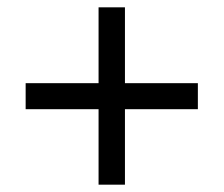

<svg xmlns="http://www.w3.org/2000/svg" viewBox="-20 -615 612 524"><path d="M321 -388H520V-317H321V-111H249V-317H50V-388H249V-595H321Z"/></svg>

Font: Noto Sans Bamum
Style: Regular
Weight: 400
Designer: Monotype Design Team
Foundry: Monotype Imaging Inc.
Version: Version 2.001